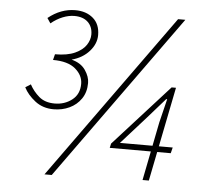

<svg xmlns="http://www.w3.org/2000/svg" viewBox="-50 -725 844 790"><g transform="rotate(5 372.0 -330.0)"><path d="M176 -258Q131 -258 99 -283Q67 -308 52 -338L74 -352Q89 -324 113.5 -303Q138 -282 178 -282Q219 -282 249.5 -305.5Q280 -329 280 -372Q280 -407 249 -433.5Q218 -460 156 -460L162 -484Q213 -484 244.5 -498.5Q276 -513 290 -534.5Q304 -556 304 -578Q304 -610 284 -629Q264 -648 228 -648Q205 -648 180 -638Q155 -628 132 -609L118 -630Q144 -651 172 -661.5Q200 -672 230 -672Q275 -672 303.5 -647.5Q332 -623 332 -578Q332 -542 304.5 -511Q277 -480 232 -468Q271 -458 289.5 -431Q308 -404 308 -378Q308 -340 289.5 -313Q271 -286 241 -272Q211 -258 176 -258ZM162 12 654 -672H684L192 12ZM566 0 614 -242 638 -340H634L562 -258L460 -144H678L672 -120H420L424 -138L652 -390H670L592 0Z"/></g></svg>

Font: Source Sans 3
Style: Italic
Weight: 200
Italic angle: -11°
Designer: Paul D. Hunt
Foundry: Adobe
Version: Version 3.046;hotconv 1.0.118;makeotfexe 2.5.65603